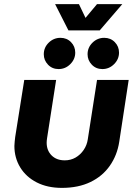

<svg xmlns="http://www.w3.org/2000/svg" viewBox="-20 -902 665 934"><path d="M606 -513 560 -212Q550 -147 514.5 -96Q479 -45 420 -16.5Q361 12 281 12Q211 12 159 -14.5Q107 -41 78.5 -87.5Q50 -134 50 -192Q50 -202 51.5 -214Q53 -226 54 -236L98 -513H253L209 -230Q208 -224 207.5 -218Q207 -212 207 -208Q207 -170 231 -146Q255 -122 295 -122Q324 -122 347.5 -135.5Q371 -149 387 -172.5Q403 -196 407 -224L452 -513ZM478 -566Q447 -566 426.5 -587.5Q406 -609 406 -638Q406 -671 430 -694.5Q454 -718 487 -718Q518 -718 538.5 -697Q559 -676 559 -646Q559 -614 535 -590Q511 -566 478 -566ZM265 -566Q234 -566 213.5 -587.5Q193 -609 193 -638Q193 -671 217 -694.5Q241 -718 274 -718Q305 -718 325.5 -697Q346 -676 346 -646Q346 -614 322 -590Q298 -566 265 -566ZM313 -754 248 -882H364L396 -815L452 -882H575L465 -754Z"/></svg>

Font: MuseoModerno Thin
Style: Bold Italic
Weight: 700
Italic angle: -9°
Version: Version 1.003